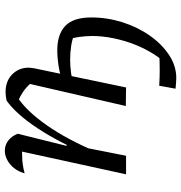

<svg xmlns="http://www.w3.org/2000/svg" viewBox="2 -532 733 776"><g transform="rotate(-90 368.0 -143.5)"><path d="M328 -1 421 -405 424 -382Q402 -405 385 -416.5Q368 -428 345 -438L365 -440Q308 -403 250 -320Q192 -237 142 -118L130 -150Q155 -210 182.5 -262.5Q210 -315 238 -357.5Q266 -400 294.5 -432Q323 -464 350 -483Q361 -485 369 -486Q377 -487 384 -487Q429 -487 456 -460Q483 -433 483 -394Q483 -388 482 -381.5Q481 -375 480 -369L403 0ZM52 0 152 -458 163 -421Q155 -421 146.5 -420.5Q138 -420 128 -420Q109 -420 92 -417.5Q75 -415 56 -410Q63 -435 77 -452.5Q91 -470 109.5 -480Q128 -490 147 -490Q170 -490 188 -476.5Q206 -463 216 -438L167 -241L174 -238L127 0ZM441 203Q434 203 421 202Q408 201 398 200L410 134Q426 135 442 135.5Q458 136 474 136Q492 136 508 135.5Q524 135 540 134L487 174Q514 149 537 113Q560 77 576.5 35Q593 -7 602 -51.5Q611 -96 611 -136Q611 -163 607 -191Q603 -219 597 -233L621 -208Q597 -218 570 -222Q543 -226 515 -226Q487 -226 459.5 -222Q432 -218 407 -210L416 -253Q449 -266 486 -272Q523 -278 553 -278Q618 -278 652 -245.5Q686 -213 686 -140Q686 -76 666.5 -14.5Q647 47 612.5 96Q578 145 534 174Q490 203 441 203Z"/></g></svg>

Font: Piazzolla 24pt
Style: Italic
Weight: 400
Italic angle: -11.3°
Designer: Juan Pablo del Peral
Foundry: Huerta Tipografica
Version: Version 2.005